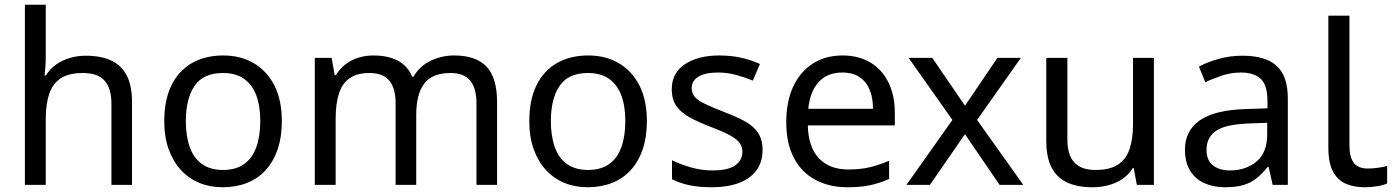

<svg xmlns="http://www.w3.org/2000/svg" viewBox="-20 -780 5882 810"><path d="M173 -537Q173 -518 171.5 -498Q170 -478 168 -462H174Q191 -490 217 -508Q243 -526 275 -535.5Q307 -545 341 -545Q406 -545 449.5 -524.5Q493 -504 515 -461Q537 -418 537 -349V0H450V-343Q450 -408 421 -440Q392 -472 330 -472Q270 -472 236 -449.5Q202 -427 187.5 -383.5Q173 -340 173 -277V0H85V-760H173Z M1169 -269Q1169 -202 1151.5 -150.5Q1134 -99 1101.5 -63Q1069 -27 1022.5 -8.5Q976 10 919 10Q866 10 821 -8.5Q776 -27 743 -63Q710 -99 691.5 -150.5Q673 -202 673 -269Q673 -358 703 -419.5Q733 -481 789 -513.5Q845 -546 922 -546Q995 -546 1050.5 -513.5Q1106 -481 1137.5 -419.5Q1169 -358 1169 -269ZM764 -269Q764 -206 780.5 -159.5Q797 -113 832 -88Q867 -63 921 -63Q975 -63 1010 -88Q1045 -113 1061.5 -159.5Q1078 -206 1078 -269Q1078 -333 1061 -378Q1044 -423 1009.5 -447.5Q975 -472 920 -472Q838 -472 801 -418Q764 -364 764 -269Z M1896 -546Q1987 -546 2032 -499.5Q2077 -453 2077 -349V0H1990V-345Q1990 -408 1963.5 -440Q1937 -472 1881 -472Q1803 -472 1769.5 -427Q1736 -382 1736 -296V0H1649V-345Q1649 -387 1637 -415.5Q1625 -444 1601 -458Q1577 -472 1539 -472Q1485 -472 1454 -449.5Q1423 -427 1409.5 -384Q1396 -341 1396 -278V0H1308V-536H1379L1392 -463H1397Q1414 -491 1438.5 -509.5Q1463 -528 1493 -537Q1523 -546 1555 -546Q1617 -546 1658.5 -524Q1700 -502 1719 -456H1724Q1751 -502 1797.5 -524Q1844 -546 1896 -546Z M2709 -269Q2709 -202 2691.5 -150.5Q2674 -99 2641.5 -63Q2609 -27 2562.5 -8.5Q2516 10 2459 10Q2406 10 2361 -8.5Q2316 -27 2283 -63Q2250 -99 2231.5 -150.5Q2213 -202 2213 -269Q2213 -358 2243 -419.5Q2273 -481 2329 -513.5Q2385 -546 2462 -546Q2535 -546 2590.5 -513.5Q2646 -481 2677.5 -419.5Q2709 -358 2709 -269ZM2304 -269Q2304 -206 2320.5 -159.5Q2337 -113 2372 -88Q2407 -63 2461 -63Q2515 -63 2550 -88Q2585 -113 2601.5 -159.5Q2618 -206 2618 -269Q2618 -333 2601 -378Q2584 -423 2549.5 -447.5Q2515 -472 2460 -472Q2378 -472 2341 -418Q2304 -364 2304 -269Z M3197 -148Q3197 -96 3171 -61Q3145 -26 3097 -8Q3049 10 2983 10Q2927 10 2886.5 1Q2846 -8 2815 -24V-104Q2847 -88 2892.5 -74.5Q2938 -61 2985 -61Q3052 -61 3082 -82.5Q3112 -104 3112 -140Q3112 -160 3101 -176Q3090 -192 3061.5 -208Q3033 -224 2980 -244Q2928 -264 2891 -284Q2854 -304 2834 -332Q2814 -360 2814 -404Q2814 -472 2869.5 -509Q2925 -546 3015 -546Q3064 -546 3106.5 -536.5Q3149 -527 3186 -510L3156 -440Q3122 -454 3085 -464Q3048 -474 3009 -474Q2955 -474 2926.5 -456.5Q2898 -439 2898 -409Q2898 -387 2911 -371.5Q2924 -356 2954.5 -341.5Q2985 -327 3036 -307Q3087 -288 3123 -268Q3159 -248 3178 -219.5Q3197 -191 3197 -148Z M3534 -546Q3603 -546 3652.5 -516Q3702 -486 3728.5 -431.5Q3755 -377 3755 -304V-251H3388Q3390 -160 3434.5 -112.5Q3479 -65 3559 -65Q3610 -65 3649.5 -74.5Q3689 -84 3731 -102V-25Q3690 -7 3650 1.5Q3610 10 3555 10Q3479 10 3420.5 -21Q3362 -52 3329.5 -113.5Q3297 -175 3297 -264Q3297 -352 3326.5 -415Q3356 -478 3409.5 -512Q3463 -546 3534 -546ZM3533 -474Q3470 -474 3433.5 -433.5Q3397 -393 3390 -321H3663Q3663 -367 3649 -401Q3635 -435 3606.5 -454.5Q3578 -474 3533 -474Z M3998 -274 3813 -536H3913L4051 -334L4188 -536H4287L4102 -274L4297 0H4197L4051 -214L3903 0H3804Z M4848 -536V0H4776L4763 -71H4759Q4742 -43 4715 -25Q4688 -7 4656 1.5Q4624 10 4589 10Q4525 10 4481.5 -10.5Q4438 -31 4416 -74Q4394 -117 4394 -185V-536H4483V-191Q4483 -127 4512 -95Q4541 -63 4602 -63Q4662 -63 4696.5 -85.5Q4731 -108 4745.5 -151.5Q4760 -195 4760 -257V-536Z M5221 -545Q5319 -545 5366 -502Q5413 -459 5413 -365V0H5349L5332 -76H5328Q5305 -47 5280.5 -27.5Q5256 -8 5224.5 1Q5193 10 5148 10Q5100 10 5061.5 -7Q5023 -24 5001 -59.5Q4979 -95 4979 -149Q4979 -229 5042 -272.5Q5105 -316 5236 -320L5327 -323V-355Q5327 -422 5298 -448Q5269 -474 5216 -474Q5174 -474 5136 -461.5Q5098 -449 5065 -433L5038 -499Q5073 -518 5121 -531.5Q5169 -545 5221 -545ZM5247 -259Q5147 -255 5108.5 -227Q5070 -199 5070 -148Q5070 -103 5097.5 -82Q5125 -61 5168 -61Q5236 -61 5281 -98.5Q5326 -136 5326 -214V-262Z M5737 10Q5693 10 5658.5 -4.5Q5624 -19 5604 -55.5Q5584 -92 5584 -157V-714H5673V-165Q5673 -117 5691.5 -93Q5710 -69 5750 -69Q5772 -69 5795.5 -72.5Q5819 -76 5832 -80V-6Q5818 1 5790.5 5.5Q5763 10 5737 10Z"/></svg>

Font: utelugu15
Style: Book
Weight: 400
Designer: Jelle Bosma - Monotype Design Team
Foundry: Monotype Imaging Inc.
Version: Version 2.003